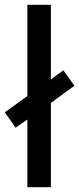

<svg xmlns="http://www.w3.org/2000/svg" viewBox="-38 -780 330 800"><path d="M76 0H174V-351L272 -423L226 -487L174 -449V-760H76V-380L-18 -312L27 -248L76 -282Z"/></svg>

Font: Noto Sans Armenian Condensed Medium
Style: Regular
Weight: 500
Width: 3
Designer: Monotype Design Team
Foundry: Monotype Imaging Inc.
Version: Version 2.008